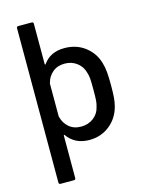

<svg xmlns="http://www.w3.org/2000/svg" viewBox="-132 -779 802 1058"><g transform="rotate(-15 269.0 -250.0)"><path d="M488 -254Q488 -212 486 -185Q484 -158 478 -135Q461 -70 411.5 -31Q362 8 296 8Q214 8 170 -54Q169 -56 167 -55Q165 -54 165 -52V190Q165 200 155 200H79Q69 200 69 190V-690Q69 -700 79 -700H155Q165 -700 165 -690V-460Q165 -458 167 -457Q169 -456 170 -458Q210 -517 292 -517Q360 -517 409 -479.5Q458 -442 475 -383Q483 -357 485.5 -327Q488 -297 488 -254ZM388 -255Q388 -299 386.5 -317.5Q385 -336 380 -351Q371 -388 341.5 -411Q312 -434 271 -434Q230 -434 202.5 -411Q175 -388 166 -352L165 -349V-161L166 -158Q175 -122 202 -98.5Q229 -75 271 -75Q312 -75 342 -98Q372 -121 380 -158Q385 -174 386.5 -192.5Q388 -211 388 -255Z"/></g></svg>

Font: BarlowMedium
Style: Regular
Weight: 500
Designer: Jeremy Tribby
Foundry: Tribby Type
Version: Version 1.422